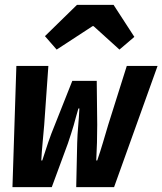

<svg xmlns="http://www.w3.org/2000/svg" viewBox="-20 -766 665 786"><path d="M31 0 47 -496H178L161 -255Q158 -218 154.5 -182.5Q151 -147 149 -109H153Q165 -147 177.5 -183.5Q190 -220 205 -256L276 -435H376L378 -256Q378 -218 377 -182.5Q376 -147 374 -109H378Q391 -147 401.5 -182.5Q412 -218 423 -255L499 -496H625L447 0H292L296 -181Q297 -216 300 -249Q303 -282 305 -322H301Q295 -302 290.5 -285.5Q286 -269 281.5 -252.5Q277 -236 271 -218.5Q265 -201 258 -179L192 0ZM212 -563 164 -618 295 -746H445L530 -615L469 -563L363 -659H359Z"/></svg>

Font: Source Code Pro
Style: Bold Italic
Weight: 700
Italic angle: -11°
Monospace: yes
Designer: Paul D. Hunt, Teo Tuominen
Foundry: Adobe Systems Incorporated
Version: Version 1.050;PS 1.000;hotconv 16.6.51;makeotf.lib2.5.65220